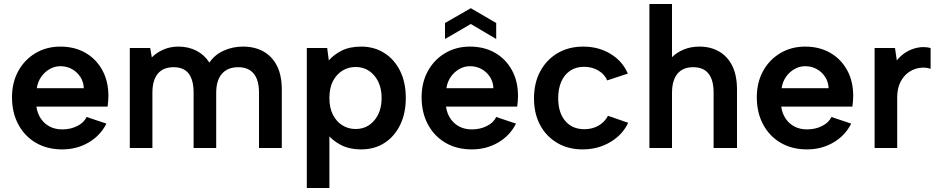

<svg xmlns="http://www.w3.org/2000/svg" viewBox="-20 -740 4695 960"><path d="M291 7Q216 7 159.5 -26Q103 -59 71.5 -118Q40 -177 40 -254Q40 -327 71 -384Q102 -441 157 -474Q212 -507 282 -507Q353 -507 407 -476Q461 -445 491.5 -389.5Q522 -334 522 -261Q522 -249 521 -235.5Q520 -222 518 -207H162Q167 -172 184.5 -146.5Q202 -121 229 -107Q256 -93 291 -93Q333 -93 366.5 -110Q400 -127 413 -155L512 -122Q482 -62 423 -27.5Q364 7 291 7ZM399 -299Q398 -330 382 -355Q366 -380 340 -394.5Q314 -409 282 -409Q254 -409 229 -395Q204 -381 186.5 -356.5Q169 -332 164 -299Z M629 -500H731L739 -453Q764 -478 798 -492.5Q832 -507 872 -507Q922 -507 962 -486.5Q1002 -466 1027 -427Q1053 -466 1098 -486.5Q1143 -507 1195 -507Q1254 -507 1297.5 -482.5Q1341 -458 1365 -410.5Q1389 -363 1389 -292V0H1275V-277Q1275 -340 1248.5 -372Q1222 -404 1171 -404Q1119 -404 1090 -371.5Q1061 -339 1061 -275V0H948V-277Q948 -340 923.5 -372Q899 -404 848 -404Q796 -404 769 -371.5Q742 -339 742 -276V0H629Z M1614 -74 1627 -77V200H1514V-500H1616L1624 -438Q1649 -467 1689 -487Q1729 -507 1786 -507Q1851 -507 1901.5 -475Q1952 -443 1980.5 -385.5Q2009 -328 2009 -250Q2009 -173 1980.5 -115Q1952 -57 1902 -25Q1852 7 1786 7Q1726 7 1682 -16.5Q1638 -40 1614 -74ZM1888 -250Q1888 -319 1851.5 -362Q1815 -405 1758 -405Q1722 -405 1692.5 -387Q1663 -369 1645 -335Q1627 -301 1627 -250Q1627 -200 1645 -165.5Q1663 -131 1692.5 -113Q1722 -95 1758 -95Q1815 -95 1851.5 -138Q1888 -181 1888 -250Z M2461 -545 2334 -620 2205 -545V-625L2334 -699L2461 -625ZM2339 7Q2264 7 2207.5 -26Q2151 -59 2119.5 -118Q2088 -177 2088 -254Q2088 -327 2119 -384Q2150 -441 2205 -474Q2260 -507 2330 -507Q2401 -507 2455 -476Q2509 -445 2539.5 -389.5Q2570 -334 2570 -261Q2570 -249 2569 -235.5Q2568 -222 2566 -207H2210Q2215 -172 2232.5 -146.5Q2250 -121 2277 -107Q2304 -93 2339 -93Q2381 -93 2414.5 -110Q2448 -127 2461 -155L2560 -122Q2530 -62 2471 -27.5Q2412 7 2339 7ZM2447 -299Q2446 -330 2430 -355Q2414 -380 2388 -394.5Q2362 -409 2330 -409Q2302 -409 2277 -395Q2252 -381 2234.5 -356.5Q2217 -332 2212 -299Z M2893 7Q2821 7 2766 -25.5Q2711 -58 2680.5 -115Q2650 -172 2650 -248Q2650 -325 2681 -383Q2712 -441 2767.5 -474Q2823 -507 2896 -507Q2973 -507 3033 -470.5Q3093 -434 3119 -372L3016 -338Q3003 -369 2971.5 -387.5Q2940 -406 2900 -406Q2860 -406 2831 -386.5Q2802 -367 2786.5 -332Q2771 -297 2771 -249Q2771 -177 2806 -135.5Q2841 -94 2902 -94Q2941 -94 2972 -111.5Q3003 -129 3020 -161L3121 -126Q3092 -65 3030.5 -29Q2969 7 2893 7Z M3227 -720H3340V-454Q3364 -478 3399 -492.5Q3434 -507 3477 -507Q3533 -507 3575.5 -482.5Q3618 -458 3641.5 -410.5Q3665 -363 3665 -292V0H3548V-277Q3548 -340 3522.5 -372Q3497 -404 3446 -404Q3394 -404 3367 -371Q3340 -338 3340 -275V0H3227Z M4015 7Q3940 7 3883.5 -26Q3827 -59 3795.5 -118Q3764 -177 3764 -254Q3764 -327 3795 -384Q3826 -441 3881 -474Q3936 -507 4006 -507Q4077 -507 4131 -476Q4185 -445 4215.5 -389.5Q4246 -334 4246 -261Q4246 -249 4245 -235.5Q4244 -222 4242 -207H3886Q3891 -172 3908.5 -146.5Q3926 -121 3953 -107Q3980 -93 4015 -93Q4057 -93 4090.5 -110Q4124 -127 4137 -155L4236 -122Q4206 -62 4147 -27.5Q4088 7 4015 7ZM4123 -299Q4122 -330 4106 -355Q4090 -380 4064 -394.5Q4038 -409 4006 -409Q3978 -409 3953 -395Q3928 -381 3910.5 -356.5Q3893 -332 3888 -299Z M4353 -500H4455L4464 -438Q4484 -463 4511 -479.5Q4538 -496 4569.5 -502Q4601 -508 4633 -500V-396Q4607 -405 4577.5 -400.5Q4548 -396 4523 -378.5Q4498 -361 4482 -329.5Q4466 -298 4466 -252V0H4353Z"/></svg>

Font: Albert Sans SemiBold
Style: Regular
Weight: 600
Designer: Andreas Rasmussen
Foundry: a.Foundry
Version: Version 1.025